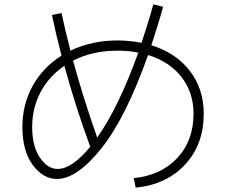

<svg xmlns="http://www.w3.org/2000/svg" viewBox="-20 -826 1040 883"><path d="M219 -757 263 -766Q278 -694 304 -593Q403 -640 520 -640Q576 -640 631 -629Q667 -738 685 -806L730 -795Q712 -727 676 -618Q789 -583 853 -500Q917 -417 917 -303Q917 -162 831.5 -69.5Q746 23 604 37L595 -7Q720 -19 795 -99Q870 -179 870 -303Q870 -401 814.5 -472Q759 -543 661 -573Q559 -285 446.5 -144Q334 -3 242 -3Q178 -3 130.5 -67.5Q83 -132 83 -242Q83 -346 130.5 -431.5Q178 -517 263 -570Q237 -669 219 -757ZM616 -584Q571 -593 520 -593Q405 -593 316 -547Q364 -372 427 -193Q526 -334 616 -584ZM276 -523Q206 -476 167 -403Q128 -330 128 -242Q128 -153 163.5 -101Q199 -49 245 -49Q311 -49 395 -151Q328 -333 276 -523Z"/></svg>

Font: M PLUS 1p Light
Style: Regular
Weight: 300
Version: Version 1.061